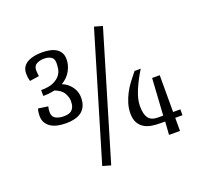

<svg xmlns="http://www.w3.org/2000/svg" viewBox="-124 -825 1090 1020"><g transform="rotate(-20 421.0 -315.0)"><path d="M70 0ZM504 -677 550 -664 338 47 292 34ZM308 -564Q308 -532 291 -500.5Q274 -469 239 -448Q259 -440 273 -427.5Q287 -415 295.5 -401.5Q304 -388 307.5 -374Q311 -360 311 -348Q311 -318 301.5 -298Q292 -278 275.5 -266.5Q259 -255 237 -250Q215 -245 191 -245Q166 -245 144 -249.5Q122 -254 105.5 -264.5Q89 -275 79.5 -291Q70 -307 70 -331Q70 -352 76 -370L131 -362Q127 -346 127 -331Q127 -304 146 -294Q165 -284 191 -284Q204 -284 215.5 -286.5Q227 -289 235.5 -296Q244 -303 249 -315.5Q254 -328 254 -348Q254 -368 241 -392Q228 -416 191 -430Q177 -427 161.5 -425Q146 -423 125 -423V-456Q170 -456 195.5 -468Q221 -480 233.5 -497Q246 -514 248.5 -532.5Q251 -551 251 -564Q251 -589 235 -598.5Q219 -608 196 -608Q173 -608 154.5 -598.5Q136 -589 136 -564Q136 -556 137 -547.5Q138 -539 139 -530L86 -522Q80 -543 80 -564Q80 -587 89.5 -602Q99 -617 115.5 -626Q132 -635 152.5 -639Q173 -643 196 -643Q219 -643 239.5 -639Q260 -635 275 -626Q290 -617 299 -602Q308 -587 308 -564ZM687 -74H659Q636 -74 612.5 -77.5Q589 -81 570 -92.5Q551 -104 539.5 -124Q528 -144 528 -177Q528 -205 536 -232Q544 -259 557.5 -285Q571 -311 589 -335Q607 -359 626 -382H661Q631 -334 610 -284.5Q589 -235 589 -196Q589 -151 604.5 -129Q620 -107 659 -107H688L701 -315H744V-107H785V-74H744V0H682Z"/></g></svg>

Font: Combo
Style: Regular
Weight: 400
Designer: Eduardo Rodriguez Tunni
Foundry: Eduardo Rodriguez Tunni
Version: Version 1.001